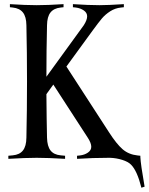

<svg xmlns="http://www.w3.org/2000/svg" viewBox="-20 -752 705 909"><path d="M494.1 -4.9Q419.4 -4.9 344.7 0V-14.6L358.4 -16.1Q380.4 -18.6 396.2 -29.5Q412.1 -40.5 412.1 -57.1Q412.1 -74.7 395.5 -100.1L232.4 -351.6L199.7 -306.2Q200.7 -177.7 202.6 -100.1Q203.6 -59.6 219.2 -39.6Q234.9 -19.5 267.1 -16.6L288.1 -14.6V0Q206.5 -4.9 153.8 -4.9Q101.1 -4.9 19.5 0V-14.6L40.5 -16.6Q72.8 -19.5 88.6 -39.6Q104.5 -59.6 105 -100.1Q107.9 -227.1 107.9 -366.2Q107.9 -505.4 105 -632.3Q104.5 -672.9 88.6 -692.9Q72.8 -712.9 40.5 -716.3L26.9 -717.8V-732.4Q101.6 -727.5 153.8 -727.5Q206.1 -727.5 280.8 -732.4V-717.8L267.1 -716.3Q234.9 -712.9 219 -692.9Q203.1 -672.9 202.6 -632.3Q199.7 -514.2 199.7 -388.7L376.5 -632.3Q392.6 -657.2 392.6 -674.8Q392.6 -691.4 377 -702.4Q361.3 -713.4 338.9 -716.3L325.2 -717.8V-732.4Q399.9 -727.5 451.2 -727.5Q491.7 -727.5 566.4 -732.4V-717.8L552.7 -716.3Q524.9 -713.4 501.7 -698.5Q478.5 -683.6 462.4 -664.6Q446.3 -645.5 417.5 -606L294.4 -437L495.6 -126.5Q531.7 -70.3 560.5 -45.4Q589.4 -20.5 630.9 -16.1L644.5 -14.6V-8.3Q646 25.4 664.6 131.8L649.4 136.7Q629.4 56.6 600.6 27.8Q586.9 13.7 558.8 4.9Q530.8 -3.9 501 -4.9Z"/></svg>

Font: Flanker
Style: Regular
Weight: 400
Designer: Flanker
Foundry: Flanker
Version: Version 2.027